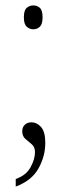

<svg xmlns="http://www.w3.org/2000/svg" viewBox="-20 -534 246 708"><path d="M103 -426Q89 -426 78.5 -435.5Q68 -445 68 -470Q68 -496 78.5 -505Q89 -514 103 -514Q117 -514 127 -505Q137 -496 137 -470Q137 -445 127 -435.5Q117 -426 103 -426ZM38 154V126Q76 113 92.5 83Q109 53 109 27Q109 8 97 -2Q85 -12 73.5 -22Q62 -32 62 -50Q62 -65 71.5 -74Q81 -83 96 -83Q116 -83 131.5 -65.5Q147 -48 147 -7Q147 42 122 87Q97 132 38 154Z"/></svg>

Font: Noto Serif Tamil Condensed ExtraLight
Style: Regular
Weight: 200
Width: 3
Designer: Indian Type Foundry, Tom Grace, and the Monotype Design Team
Foundry: Monotype Imaging Inc.
Version: Version 2.004; ttfautohint (v1.8.4.7-5d5b)